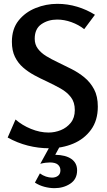

<svg xmlns="http://www.w3.org/2000/svg" viewBox="-20 -761 556 1001"><path d="M279 -741Q332 -741 382 -726Q432 -711 475 -684L419 -609Q390 -632 352.5 -645.5Q315 -659 278 -659Q231 -659 196 -635Q161 -611 161 -559Q161 -529 177.5 -507Q194 -485 221 -468.5Q248 -452 280 -437Q315 -420 352 -401.5Q389 -383 420 -357.5Q451 -332 470.5 -295.5Q490 -259 490 -205Q490 -133 454.5 -84.5Q419 -36 361.5 -12Q304 12 237 12Q180 12 125 -2Q70 -16 20 -44L61 -138Q95 -108 141.5 -89Q188 -70 233 -70Q266 -70 297 -82.5Q328 -95 349 -121Q370 -147 370 -187Q370 -228 349.5 -254.5Q329 -281 296 -299.5Q263 -318 225 -336Q192 -351 159.5 -368.5Q127 -386 100.5 -409Q74 -432 58 -464.5Q42 -497 42 -543Q42 -610 76.5 -653.5Q111 -697 165.5 -719Q220 -741 279 -741ZM246 -9H298L268 46Q323 47 352.5 68Q382 89 382 127Q382 173 346.5 196.5Q311 220 264 220Q239 220 212 213Q185 206 162 191L188 143Q203 154 219.5 159.5Q236 165 251 165Q270 165 282.5 155.5Q295 146 295 127Q295 109 282 97.5Q269 86 240 86Q230 86 217.5 87.5Q205 89 190 93Z"/></svg>

Font: Rosario Light SemiBold
Style: Regular
Weight: 600
Version: Version 1.101; ttfautohint (v1.8.1.43-b0c9)